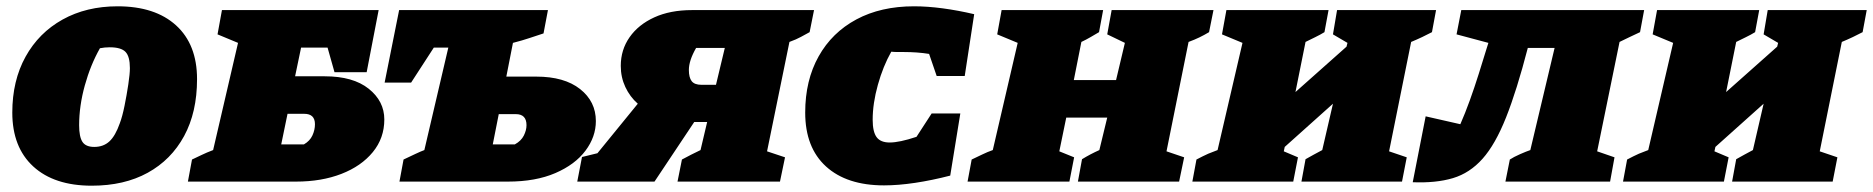

<svg xmlns="http://www.w3.org/2000/svg" viewBox="-20 -576 5941 609"><path d="M271 13Q152 13 85.5 -48Q19 -109 19 -219Q19 -320 61 -396Q103 -472 178.5 -514Q254 -556 353 -556Q472 -556 538.5 -495.5Q605 -435 605 -325Q605 -220 564 -144.5Q523 -69 448.5 -28Q374 13 271 13ZM279 -110Q308 -110 327 -127.5Q346 -145 360 -185Q368 -206 375 -240.5Q382 -275 387 -308.5Q392 -342 392 -360Q392 -397 378 -411.5Q364 -426 328 -426Q312 -426 297 -423Q267 -370 249 -305Q231 -240 231 -179Q231 -142 241.5 -126Q252 -110 279 -110Z M576 0 589 -70Q604 -77 619.5 -84.5Q635 -92 656 -100L735 -440L670 -467L684 -544H1181L1143 -347H1041L1019 -425H935L916 -334H1010Q1100 -334 1149.5 -294.5Q1199 -255 1199 -197Q1199 -138 1162.5 -93.5Q1126 -49 1063 -24.5Q1000 0 919 0ZM872 -118H944Q963 -129 971 -146.5Q979 -164 979 -182Q979 -215 945 -215H892Z M1247 0 1260 -70Q1279 -79 1297 -87.5Q1315 -96 1326 -100L1402 -425H1356L1284 -314H1200L1246 -544H1718L1704 -470Q1679 -462 1658.5 -455Q1638 -448 1607 -440L1586 -333H1681Q1770 -333 1820 -293.5Q1870 -254 1870 -192Q1870 -142 1837 -98Q1804 -54 1741.5 -27Q1679 0 1591 0ZM1543 -118H1613Q1633 -129 1641.5 -146Q1650 -163 1650 -179Q1650 -214 1616 -214H1562Z M1811 0 1826 -78 1875 -90 2003 -247Q1978 -269 1963.5 -300Q1949 -331 1949 -367Q1949 -418 1977 -458Q2005 -498 2055.5 -521Q2106 -544 2175 -544H2562L2548 -474Q2535 -467 2520.5 -459Q2506 -451 2484 -443L2413 -96L2470 -77L2454 0H2129L2143 -70Q2158 -78 2172.5 -85.5Q2187 -93 2202 -100L2223 -189H2182L2056 0ZM2205 -307H2251L2279 -424H2188Q2165 -384 2165 -354Q2165 -330 2174 -318.5Q2183 -307 2205 -307Z M2784 12Q2666 12 2600 -48Q2534 -108 2534 -219Q2534 -321 2576.5 -397Q2619 -473 2696.5 -514.5Q2774 -556 2879 -556Q2922 -556 2970.5 -549.5Q3019 -543 3070 -531L3040 -335H2951L2927 -405Q2890 -411 2846 -411Q2836 -411 2826.5 -411Q2817 -411 2807 -412Q2781 -366 2764.5 -307Q2748 -248 2748 -196Q2748 -158 2760.5 -141Q2773 -124 2802 -124Q2833 -124 2887 -142L2935 -216H3026L2994 -19Q2936 -4 2882.5 4Q2829 12 2784 12Z M3049 0 3062 -70Q3079 -78 3095.5 -86Q3112 -94 3129 -100L3208 -440L3143 -467L3157 -544H3479L3466 -474Q3454 -467 3439.5 -458.5Q3425 -450 3410 -443L3386 -322H3520L3548 -440L3492 -467L3506 -544H3829L3815 -474Q3800 -465 3784.5 -457.5Q3769 -450 3750 -443L3680 -96L3736 -77L3720 0H3399L3412 -71Q3438 -87 3467 -100L3492 -203H3362L3340 -96L3387 -77L3372 0Z M3762 0 3775 -70Q3787 -76 3794.5 -80Q3802 -84 3812.5 -88.5Q3823 -93 3842 -100L3921 -440L3856 -467L3870 -544H4194L4181 -474Q4168 -466 4151.5 -458Q4135 -450 4121 -443L4089 -284L4251 -428L4254 -440L4208 -467L4221 -544H4535L4522 -474Q4509 -467 4491 -458.5Q4473 -450 4456 -443L4386 -96L4442 -77L4427 0H4108L4121 -71Q4133 -78 4147 -85.5Q4161 -93 4174 -100L4208 -247L4055 -110L4052 -96L4097 -77L4082 0Z M4461 2 4502 -207 4612 -182Q4627 -216 4642 -257.5Q4657 -299 4670.5 -342Q4684 -385 4695 -421L4701 -440L4600 -467L4615 -544H5195L5182 -474Q5163 -465 5148 -458Q5133 -451 5117 -443L5046 -96L5101 -77L5087 0H4755L4769 -70Q4781 -78 4801.5 -87Q4822 -96 4834 -100L4911 -424H4826Q4791 -289 4757 -203.5Q4723 -118 4682.5 -72.5Q4642 -27 4588.5 -11Q4535 5 4461 2Z M5128 0 5141 -70Q5153 -76 5160.5 -80Q5168 -84 5178.5 -88.5Q5189 -93 5208 -100L5287 -440L5222 -467L5236 -544H5560L5547 -474Q5534 -466 5517.5 -458Q5501 -450 5487 -443L5455 -284L5617 -428L5620 -440L5574 -467L5587 -544H5901L5888 -474Q5875 -467 5857 -458.5Q5839 -450 5822 -443L5752 -96L5808 -77L5793 0H5474L5487 -71Q5499 -78 5513 -85.5Q5527 -93 5540 -100L5574 -247L5421 -110L5418 -96L5463 -77L5448 0Z"/></svg>

Font: Piazzolla SC Black
Style: Italic
Weight: 900
Italic angle: -11.3°
Designer: Juan Pablo del Peral
Foundry: Huerta Tipografica
Version: Version 1.330